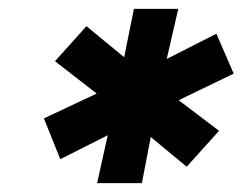

<svg xmlns="http://www.w3.org/2000/svg" viewBox="-20 -720 547 433"><path d="M401 -344 320 -411 300 -307H199L223 -415L116 -361L79 -453L198 -509L104 -582L175 -661L260 -591L282 -700H382L356 -587L468 -644L507 -554L383 -494L474 -425Z"/></svg>

Font: Rosa Sans Black
Style: Italic
Weight: 900
Italic angle: -12°
Designer: Pentagram / MCKL
Foundry: Pentagram / MCKL
Version: Version 1.005;September 16, 2019;FontCreator 11.5.0.2425 64-